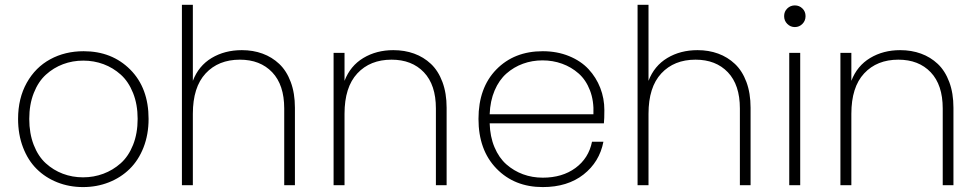

<svg xmlns="http://www.w3.org/2000/svg" viewBox="-20 -760 4010 788"><path d="M589.8 -272Q589.8 -208 569.1 -155Q548.3 -102.1 512.2 -66.7Q476.1 -31.2 426.8 -11.7Q377.4 7.8 320.8 7.8Q264.2 7.8 215.1 -11.7Q166 -31.2 130.4 -66.7Q94.7 -102.1 74.5 -155Q54.2 -208 54.2 -272Q54.2 -356.4 89.8 -420.2Q125.5 -483.9 186.3 -516.8Q247.1 -549.8 323.2 -549.8Q439.5 -549.8 514.6 -474.4Q589.8 -398.9 589.8 -272ZM118.7 -378.4Q100.1 -331.5 100.1 -272Q100.1 -212.4 118.4 -165.3Q136.7 -118.2 168 -89.8Q199.2 -61.5 238 -46.9Q276.9 -32.2 320.8 -32.2Q364.7 -32.2 404.1 -46.9Q443.4 -61.5 475.3 -89.8Q507.3 -118.2 526.1 -165.3Q544.9 -212.4 544.9 -272Q544.9 -331.5 526.1 -378.4Q507.3 -425.3 475.8 -453.6Q444.3 -481.9 405 -496.6Q365.7 -511.2 321.8 -511.2Q277.8 -511.2 238.8 -496.6Q199.7 -481.9 168.5 -453.6Q137.2 -425.3 118.7 -378.4Z M726.6 0V-740.2H771.5V-428.2Q794.9 -489.7 848.6 -522Q902.3 -554.2 972.7 -554.2Q1018.6 -554.2 1057.4 -540Q1096.2 -525.9 1126.2 -497.6Q1156.2 -469.2 1173.3 -423.3Q1190.4 -377.4 1190.4 -317.9V0H1146.5V-314.9Q1146.5 -411.6 1097.2 -463.4Q1047.9 -515.1 964.4 -515.1Q876.5 -515.1 824 -458.7Q771.5 -402.3 771.5 -293V0Z M1769 0V-314.9Q1769 -411.6 1719.7 -463.4Q1670.4 -515.1 1586.9 -515.1Q1499 -515.1 1446.5 -458.7Q1394 -402.3 1394 -293V0H1349.1V-543H1394V-428.2Q1417.5 -489.7 1471.2 -522Q1524.9 -554.2 1594.2 -554.2Q1640.6 -554.2 1679.7 -540Q1718.8 -525.9 1748.8 -497.6Q1778.8 -469.2 1795.9 -423.3Q1813 -377.4 1813 -317.9V0Z M1989.7 -291H2415.5Q2418 -345.7 2401.4 -388.9Q2384.8 -432.1 2354.7 -458.5Q2324.7 -484.9 2286.9 -498.5Q2249 -512.2 2206.5 -512.2Q2164.1 -512.2 2126.5 -498.5Q2088.9 -484.9 2058.6 -458.3Q2028.3 -431.6 2010 -388.7Q1991.7 -345.7 1989.7 -291ZM2456.5 -178.2Q2440.4 -95.2 2374.8 -43.7Q2309.1 7.8 2207.5 7.8Q2091.3 7.8 2017.6 -68.1Q1943.8 -144 1943.8 -272Q1943.8 -399.9 2017.1 -474.9Q2090.3 -549.8 2207.5 -549.8Q2266.6 -549.8 2315.4 -529.8Q2364.3 -509.8 2395.5 -476.1Q2426.8 -442.4 2443.6 -399.2Q2460.4 -356 2460.4 -308.1Q2460.4 -272 2458.5 -253.9H1989.7Q1991.2 -199.2 2009.5 -155.8Q2027.8 -112.3 2058.3 -85.4Q2088.9 -58.6 2126.7 -44.7Q2164.6 -30.8 2207.5 -30.8Q2287.6 -30.8 2341.8 -70.6Q2396 -110.4 2409.7 -178.2Z M2596.7 0V-740.2H2641.6V-428.2Q2665 -489.7 2718.8 -522Q2772.5 -554.2 2842.8 -554.2Q2888.7 -554.2 2927.5 -540Q2966.3 -525.9 2996.3 -497.6Q3026.4 -469.2 3043.5 -423.3Q3060.5 -377.4 3060.5 -317.9V0H3016.6V-314.9Q3016.6 -411.6 2967.3 -463.4Q2918 -515.1 2834.5 -515.1Q2746.6 -515.1 2694.1 -458.7Q2641.6 -402.3 2641.6 -293V0Z M3219.2 0V-543H3264.2V0ZM3273.2 -661.9Q3260.3 -648.9 3242.2 -648.9Q3224.1 -648.9 3211.2 -661.9Q3198.2 -674.8 3198.2 -693.8Q3198.2 -712.9 3211.2 -725.3Q3224.1 -737.8 3242.2 -737.8Q3260.3 -737.8 3273.2 -725.3Q3286.1 -712.9 3286.1 -693.8Q3286.1 -674.8 3273.2 -661.9Z M3849.1 0V-314.9Q3849.1 -411.6 3799.8 -463.4Q3750.5 -515.1 3667 -515.1Q3579.1 -515.1 3526.6 -458.7Q3474.1 -402.3 3474.1 -293V0H3429.2V-543H3474.1V-428.2Q3497.6 -489.7 3551.3 -522Q3605 -554.2 3674.3 -554.2Q3720.7 -554.2 3759.8 -540Q3798.8 -525.9 3828.9 -497.6Q3858.9 -469.2 3876 -423.3Q3893.1 -377.4 3893.1 -317.9V0Z"/></svg>

Font: SVN-Poppins ExtraLight
Style: Regular
Weight: 200
Designer: Ninad Kale (Devanagari), Jonny Pinhorn (Latin)
Foundry: Indian Type Foundry
Version: Version 3.002 2017